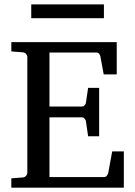

<svg xmlns="http://www.w3.org/2000/svg" viewBox="-20 -865 623 885"><path d="M32.2 0V-43L84 -46.9Q94.7 -47.9 100.3 -54.7Q106 -61.5 106 -68.8V-602.1Q106 -609.4 100.3 -616.2Q94.7 -623 84 -624L32.2 -627.9V-670.9H518.1V-522H458L442.9 -604Q441.9 -611.3 436.8 -617.2Q431.6 -623 424.8 -623H208V-374H357.9Q364.7 -374 370.4 -379.9Q376 -385.7 376 -391.1L386.2 -460H437V-236.8H386.2L376 -306.2Q376 -311.5 370.1 -317.9Q364.3 -324.2 357.9 -324.2H208V-48.8H460.9Q467.3 -48.8 472.7 -55.7Q478 -62.5 479 -67.9L497.1 -167H550.8V0ZM124 -781.2V-844.7H459V-781.2Z"/></svg>

Font: Charis SIL Viet
Style: Regular
Weight: 400
Foundry: SIL International
Version: Version 5.000